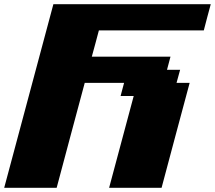

<svg xmlns="http://www.w3.org/2000/svg" viewBox="-20 -895 1024 915"><path d="M500 0H750Q772 -83 816.7 -250Q861.3 -417 883.8 -500H821.3L838.4 -562.5H775.9L792.5 -625H417.5Q423.3 -646 434.6 -687.7Q445.8 -729.5 451.2 -750H951.2Q956.5 -770.5 967.5 -812.5Q978.5 -854.5 984.4 -875H234.4Q195.3 -729 117.2 -437.5Q39.1 -146 0 0H250Q272 -83 316.7 -250Q361.3 -417 383.8 -500H571.3L554.7 -437.5H617.2Z"/></svg>

Font: Faithful 32x
Style: BoldOblique
Weight: 400
Foundry: Faithful Resource Pack
Version: Version 1.0; January 27, 2023